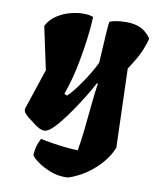

<svg xmlns="http://www.w3.org/2000/svg" viewBox="-88 -649 757 930"><g transform="rotate(10 290.5 -183.5)"><path d="M293.5 213.9Q258.3 213.9 222.9 200.2Q187.5 186.5 161.4 168.2Q135.3 149.9 126.5 135.7Q127.9 109.4 134 88.9Q140.1 68.4 149.9 51.8Q173.8 57.1 208.7 62.7Q243.7 68.4 278.1 71.8Q312.5 75.2 334 75.2Q342.8 27.8 349.1 -33Q355.5 -93.8 361.3 -153.8Q367.2 -213.9 374 -259.8L369.6 -261.2Q356.4 -235.4 333.5 -197.8Q310.5 -160.2 283.9 -120.8Q257.3 -81.5 231.4 -49.6Q205.6 -17.6 186 -2.4Q177.7 3.9 171.1 6.6Q164.6 9.3 158.7 9.8Q146.5 10.3 131.8 2.7Q117.2 -4.9 104.5 -15.1Q96.7 -22 82.3 -32Q67.9 -42 56.9 -54.2Q45.9 -66.4 47.9 -79.1L114.7 -279.8L69.8 -490.2Q87.9 -524.4 119.4 -544.4Q150.9 -564.5 186 -573.2Q221.2 -582 251 -581.3Q280.8 -580.6 295.4 -573.2Q293.5 -524.4 285.9 -464.8Q278.3 -405.3 267.1 -347.7Q259.3 -306.2 249 -266.8Q238.8 -227.5 223.1 -183.1L236.8 -176.3Q251.5 -189.5 270.8 -214.1Q290 -238.8 309.1 -267.3Q328.1 -295.9 342.5 -321.3Q356.9 -346.7 362.8 -360.8Q368.2 -459 371.3 -505.1Q374.5 -551.3 376.5 -563.5Q384.8 -568.8 407.7 -573Q430.7 -577.1 458 -577.1Q501.5 -577.1 530.5 -563Q559.6 -548.8 580.6 -518.1Q578.1 -500 562.3 -460.4Q546.4 -420.9 503.9 -356.9L516.1 30.3Q500.5 70.8 469.2 106.9Q438 143.1 397.7 170.4Q357.4 197.8 314 212.4Q304.7 213.9 293.5 213.9Z"/></g></svg>

Font: Fruktur
Style: Italic
Weight: 400
Italic angle: -8°
Designer: Viktoriya Grabowska, Eben Sorkin
Foundry: Viktoriya Grabowska
Version: Version 1.008; ttfautohint (v1.8.4.7-5d5b)